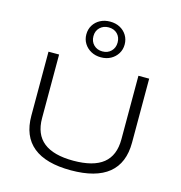

<svg xmlns="http://www.w3.org/2000/svg" viewBox="-139 -1125 1189 1258"><g transform="rotate(15 455.0 -496.0)"><path d="M455 8Q285 8 199 -62Q113 -132 113 -271V-705H185V-274Q185 -164 252.5 -110.5Q320 -57 454 -57Q590 -57 656.5 -110.5Q723 -164 723 -274V-705H796V-271Q796 -132 710.5 -62Q625 8 455 8ZM453 -758Q416 -758 386.5 -774Q357 -790 340 -817.5Q323 -845 323 -879Q323 -914 340 -941.5Q357 -969 386.5 -984.5Q416 -1000 453 -1000Q491 -1000 520 -984.5Q549 -969 566 -941.5Q583 -914 583 -879Q583 -845 566 -817.5Q549 -790 520 -774Q491 -758 453 -758ZM453 -798Q489 -798 512 -821Q535 -844 535 -880Q535 -916 512.5 -938.5Q490 -961 453 -961Q418 -961 394.5 -938.5Q371 -916 371 -880Q371 -844 394 -821Q417 -798 453 -798Z"/></g></svg>

Font: Nunito Sans 10pt Expanded Light
Style: Regular
Weight: 300
Width: 7
Designer: Vernon Adams
Foundry: Vernon Adams
Version: Version 3.101;gftools[0.9.27]